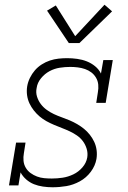

<svg xmlns="http://www.w3.org/2000/svg" viewBox="-20 -784 540 812"><path d="M202 8Q202 8 202 8Q202 8 202 8Q182 8 161.5 5Q141 2 123.5 -5Q106 -12 91 -25Q76 -38 67 -55L58 0H18L48 -181H88L81 -136Q78 -120 79.5 -104Q81 -88 89 -74.5Q97 -61 109.5 -52Q122 -43 136.5 -37.5Q151 -32 167 -30.5Q183 -29 199 -29Q222 -29 245 -32.5Q268 -36 290 -46.5Q312 -57 328.5 -76Q345 -95 349 -118Q352 -137 346.5 -155Q341 -173 330.5 -187Q320 -201 305.5 -211Q291 -221 275 -228.5Q259 -236 242 -242.5Q225 -249 208.5 -256Q192 -263 176.5 -271.5Q161 -280 147.5 -291.5Q134 -303 123 -317Q112 -331 104.5 -347Q97 -363 94.5 -381.5Q92 -400 95 -419Q98 -437 106.5 -454.5Q115 -472 127.5 -486.5Q140 -501 156.5 -511.5Q173 -522 191 -528Q209 -534 227.5 -536Q246 -538 264 -538Q285 -538 306.5 -535Q328 -532 347 -524.5Q366 -517 382 -504Q398 -491 407 -473L417 -530H457L427 -349H387L394 -394Q397 -410 395.5 -426Q394 -442 386 -455.5Q378 -469 366 -478Q354 -487 339.5 -492Q325 -497 309 -499Q293 -501 277 -501Q255 -501 232.5 -497.5Q210 -494 189.5 -483Q169 -472 153.5 -453Q138 -434 135 -412Q131 -393 136.5 -375.5Q142 -358 152.5 -344Q163 -330 177.5 -319.5Q192 -309 208 -301.5Q224 -294 241 -288Q258 -282 274.5 -275Q291 -268 306.5 -259Q322 -250 335.5 -239Q349 -228 360 -214Q371 -200 378.5 -184Q386 -168 388.5 -149.5Q391 -131 388 -112Q383 -83 364 -57.5Q345 -32 317.5 -17Q290 -2 261 3Q232 8 202 8ZM271 -602 179 -739 216 -761 298 -631 422 -764 454 -736 316 -602Z"/></svg>

Font: Iosevka Slab XLtObl
Style: Regular
Weight: 200
Italic angle: -9°
Monospace: yes
Designer: Belleve Invis
Foundry: Belleve Invis
Version: Version 11.1.1; ttfautohint (v1.8.3)